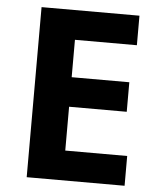

<svg xmlns="http://www.w3.org/2000/svg" viewBox="-52 -759 663 803"><g transform="rotate(5 280.0 -357.0)"><path d="M501 0H90V-714H501V-590H241V-433H483V-309H241V-125H501Z"/></g></svg>

Font: Noto Sans Hanifi Rohingya
Style: Regular
Weight: 400
Designer: Monotype Design Team and DaltonMaag
Foundry: Google LLC
Version: Version 2.101